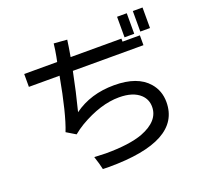

<svg xmlns="http://www.w3.org/2000/svg" viewBox="-146 -991 1291 1218"><g transform="rotate(-20 500.0 -382.0)"><path d="M307.6 -681.6Q312.5 -708 314.5 -715.8Q322.3 -756.8 327.1 -799.8L416 -793Q410.2 -749 398.4 -681.6H741.2V-661.1H858.4V-594.7H381.8Q355.5 -462.9 323.2 -336.9Q436.5 -419.9 595.7 -419.9Q752.9 -419.9 824.2 -337.9Q872.1 -283.2 872.1 -206.1Q872.1 56.6 388.7 56.6Q371.1 56.6 347.7 55.7Q339.8 17.6 322.3 -34.2Q379.9 -31.2 399.4 -31.2Q559.6 -31.2 649.4 -64.5Q776.4 -113.3 776.4 -209Q776.4 -258.8 741.2 -292Q693.4 -336.9 598.6 -336.9Q473.6 -336.9 330.1 -252.9Q295.9 -232.4 266.6 -208L205.1 -245.1Q248 -352.5 292 -594.7H85V-681.6ZM934.6 -821.3V-682.6H869.1V-821.3ZM828.1 -821.3V-682.6H762.7V-821.3Z"/></g></svg>

Font: MotoyaLCedar
Style: W3 mono
Weight: 400
Version: Version 1.01